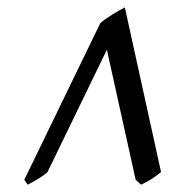

<svg xmlns="http://www.w3.org/2000/svg" viewBox="-20 -777 498 521"><path d="M417 -310.1Q403.3 -298.8 391.4 -291.3Q379.4 -283.7 362.8 -275.9L348.1 -289.1L270 -642.1L108.9 -310.1Q103.5 -305.2 96.2 -300Q88.9 -294.9 81.3 -290.3Q73.7 -285.6 66.9 -282Q60.1 -278.3 55.2 -275.9L45.9 -289.1L252 -713.9Q258.3 -719.7 267.1 -725.8Q275.9 -731.9 285.2 -737.8Q294.4 -743.7 303.2 -748.5Q312 -753.4 318.8 -756.8Z"/></svg>

Font: Gentium Plus Cyr
Style: Italic
Weight: 400
Italic angle: -8°
Designer: J. Victor Gaultney, Annie Olsen, Iska Routamaa, Becca Hirsbrunner
Foundry: SIL International
Version: Version 5.000